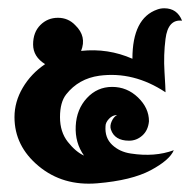

<svg xmlns="http://www.w3.org/2000/svg" viewBox="-20 -443 460 464"><path d="M176 -320Q241 -327 300 -301Q300 -399 360 -420Q368 -423 377 -423Q408 -423 420 -393Q386 -397 380 -349Q375 -310 377.5 -269.5Q380 -229 380 -220Q303 -271 220 -260Q170 -253 140 -215Q125 -196 125 -160Q125 -124 144 -100Q163 -76 183 -67Q161 -98 163 -138.5Q165 -179 190 -206Q215 -233 251 -233Q287 -233 313.5 -207.5Q340 -182 340 -150Q338 -128 324 -115.5Q310 -103 292 -103Q257 -103 248 -130Q245 -139 250 -150Q255 -161 263 -165Q252 -165 243.5 -156Q235 -147 235 -138Q233 -110 251 -93Q269 -76 296 -72Q354 -63 400 -80Q390 -56 344 -31.5Q298 -7 215 0Q132 7 73.5 -41.5Q15 -90 15 -160Q15 -197 35 -231Q55 -265 89 -288Q60 -306 60 -335.5Q60 -365 77.5 -382.5Q95 -400 120 -400Q145 -400 162 -382Q190 -355 176 -320Z"/></svg>

Font: SOV_ThonBuri
Style: Book
Weight: 400
Version: Version 1.00